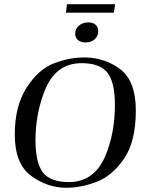

<svg xmlns="http://www.w3.org/2000/svg" viewBox="-20 -879 689 909"><path d="M50 -242Q50 -377 106 -464Q162 -551 235 -579Q308 -607 379 -607Q475 -607 549 -551.5Q623 -496 623 -356Q623 -209 567.5 -128Q512 -47 438 -18.5Q364 10 293 10Q205 10 127.5 -46.5Q50 -103 50 -242ZM478 -139Q524 -247 524 -383Q524 -490 488.5 -535Q453 -580 366 -580Q240 -580 189 -443Q148 -335 148 -215Q148 -110 182.5 -63.5Q217 -17 306 -17Q425 -17 478 -139ZM336 -719Q336 -743 354 -758Q372 -773 398 -773Q420 -773 432.5 -762Q445 -751 445 -732Q445 -707 428 -692.5Q411 -678 384 -678Q363 -678 349.5 -689Q336 -700 336 -719ZM525 -859 519 -819H292L297 -859Z"/></svg>

Font: Unna
Style: Italic
Weight: 400
Italic angle: -8.05°
Designer: Jorge de Buen Unna
Foundry: Omnibus-Type
Version: Version 2.008